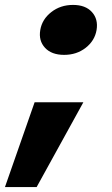

<svg xmlns="http://www.w3.org/2000/svg" viewBox="-71 -605 457 781"><path d="M321.8 -482.9Q314.5 -439.5 277.6 -410.6Q240.7 -381.8 189.9 -381.8Q138.7 -381.8 112.1 -410.6Q85.4 -439.5 92.8 -482.9Q100.1 -526.4 137.5 -555.7Q174.8 -585 226.1 -585Q276.9 -585 303 -555.9Q329.1 -526.9 321.8 -482.9ZM-50.8 155.8 69.8 -189H268.1L78.1 155.8Z"/></svg>

Font: Poppins ExtraBold
Style: Italic
Weight: 800
Italic angle: -10°
Designer: Ninad Kale (Devanagari), Jonny Pinhorn (Latin)
Foundry: Indian Type Foundry
Version: Version 3.200;PS 1.000;hotconv 16.6.54;makeotf.lib2.5.65590